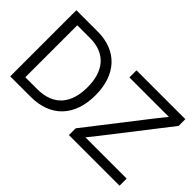

<svg xmlns="http://www.w3.org/2000/svg" viewBox="-95 -1110 1493 1493"><g transform="rotate(45 651.5 -364.0)"><path d="M296.9 0C518.6 0 645.5 -137.7 645.5 -365.2C645.5 -590.8 518.6 -727.5 306.6 -727.5H72.3V0ZM717.8 0H1274.4V-78.1H943.4H820.8C847.7 -110.4 873.5 -142.6 898.4 -175.3L1270.5 -653.3V-727.5H733.4V-649.4H1041H1167.5C1143.6 -620.6 1120.6 -591.8 1098.1 -563L717.8 -74.2ZM160.2 -78.1V-649.4H300.8C471.7 -649.4 557.6 -541 557.6 -365.2C557.6 -187.5 471.7 -78.1 291 -78.1Z"/></g></svg>

Font: Raveo Display Display
Style: Regular
Weight: 400
Designer: Jakub Foglar, Rasmus Andersson (Inter)
Foundry: Jakubfoglar.com
Version: Version 1.100;Glyphs 3.2.3 (3260)